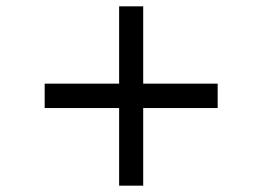

<svg xmlns="http://www.w3.org/2000/svg" viewBox="-20 -601 827 606"><path d="M356 -260V-15H432V-260H667V-337H432V-581H356V-337H121V-260Z"/></svg>

Font: Oakes Medium
Style: Regular
Weight: 500
Designer: Samuel Oakes
Foundry: Samuel Oakes
Version: Version 1.003;PS 001.003;hotconv 1.0.88;makeotf.lib2.5.64775